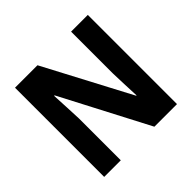

<svg xmlns="http://www.w3.org/2000/svg" viewBox="-172 -900 1087 1087"><g transform="rotate(-45 371.5 -357.0)"><path d="M663 0H482L208 -525H204Q207 -473 209 -425.5Q211 -378 213 -334V0H80V-714H260L533 -197H536Q534 -246 532 -292Q530 -338 529 -381V-714H663Z"/></g></svg>

Font: Noto Sans SemiCondensed
Style: Bold
Weight: 700
Width: 4
Designer: Monotype Design Team
Foundry: Monotype Imaging Inc.
Version: Version 2.013; ttfautohint (v1.8.4.7-5d5b)